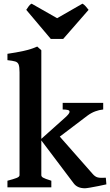

<svg xmlns="http://www.w3.org/2000/svg" viewBox="-20 -1007 592 1032"><path d="M534.7 -418.5Q513.2 -416.5 491.7 -408.4Q470.2 -400.4 449.2 -384.8L261.2 -242.2L197.8 -256.8L330.6 -375.5Q351.6 -394.5 353.5 -403.8Q355.5 -413.1 344.7 -415.8Q334 -418.5 316.9 -418.5V-454.1H534.7ZM20 0V-35.6Q52.2 -43.9 68.6 -50.3Q85 -56.6 85 -65.4V-618.2Q85 -647 80.3 -659.7Q75.7 -672.4 62 -676.5Q48.3 -680.7 20 -683.6V-717.8Q67.4 -724.6 107.4 -733.4Q147.5 -742.2 180.2 -756.8L202.1 -736.8V-65.4Q202.1 -58.1 210.9 -52.5Q219.7 -46.9 255.9 -35.6V0ZM551.8 -16.1Q532.7 -11.7 508.3 -6.8Q483.9 -2 463.6 1.5Q443.4 4.9 436.5 4.9Q396 4.9 376.5 -21L198.7 -256.8L282.7 -293.9L477.5 -72.8Q491.2 -56.6 505.9 -53.2Q520.5 -49.8 548.8 -51.8ZM319.8 -797.9H252.9L121.1 -954.1Q127.4 -963.4 134.3 -973.4Q141.1 -983.4 149.9 -987.3L287.1 -909.2L423.3 -987.3Q431.2 -983.4 440.2 -973.4Q449.2 -963.4 456.1 -954.1Z"/></svg>

Font: Gentium Plus
Style: Bold
Weight: 700
Designer: Victor Gaultney, Annie Olsen, Iska Routamaa, Becca Hirsbrunner
Foundry: SIL International
Version: Version 6.101